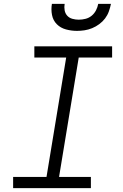

<svg xmlns="http://www.w3.org/2000/svg" viewBox="-20 -975 640 995"><path d="M48 0V-58H221L323 -677H158V-735H561V-677H388L286 -58H451V0ZM379 -815Q350 -815 322 -822.5Q294 -830 274.5 -849.5Q255 -869 249.5 -897.5Q244 -926 249 -955H315Q312 -938 315 -921.5Q318 -905 328.5 -893.5Q339 -882 355 -877.5Q371 -873 388 -873Q406 -873 423.5 -877.5Q441 -882 455 -893.5Q469 -905 477.5 -921.5Q486 -938 489 -955H555Q551 -935 544 -915.5Q537 -896 524.5 -879.5Q512 -863 494.5 -850Q477 -837 457.5 -829Q438 -821 418 -818Q398 -815 379 -815Z"/></svg>

Font: Iosevka Slab LtExObl
Style: Regular
Weight: 300
Width: 7
Italic angle: -9°
Monospace: yes
Designer: Belleve Invis
Foundry: Belleve Invis
Version: Version 11.1.0; ttfautohint (v1.8.3)